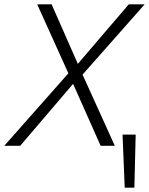

<svg xmlns="http://www.w3.org/2000/svg" viewBox="-27 -678 693 893"><path d="M646 -658 357 -331 507 0H441L313 -288L67 0H-7L291 -337L146 -658H213L335 -381L572 -658ZM553 195 543 -52H604L598 195Z"/></svg>

Font: EauTest Semilight
Style: Italic
Weight: 300
Italic angle: -12°
Designer: Christian Thalmann (Catharsis Fonts)
Version: Version 0.001;PS 000.001;hotconv 1.0.88;makeotf.lib2.5.64775